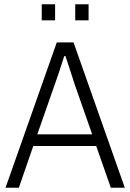

<svg xmlns="http://www.w3.org/2000/svg" viewBox="-20 -886 615 906"><path d="M6 0 248 -686H327L569 0H503L434 -197H137L69 0ZM156 -252H415L332 -489Q329 -499 324 -514Q319 -529 313 -548Q307 -567 300.5 -586Q294 -605 289 -621H283Q277 -603 269.5 -579.5Q262 -556 254 -532Q246 -508 239 -489ZM177 -790V-866H240V-790ZM335 -790V-866H398V-790Z"/></svg>

Font: Archivo SemiCondensed ExtraLight
Style: Regular
Weight: 250
Width: 4
Designer: Hector Gatti
Foundry: Omnibus-Type
Version: Version 2.001